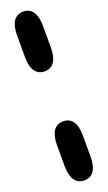

<svg xmlns="http://www.w3.org/2000/svg" viewBox="-179 -794 561 998"><g transform="rotate(-20 101.0 -295.0)"><path d="M101 -431.5C147.5 -431.5 172.5 -468 172.5 -536V-657C172.5 -725 147.5 -762 101 -762C54 -762 29 -725 29 -657V-536C29 -468 54 -431.5 101 -431.5ZM101 -155C54 -155 29 -118.5 29 -50.5V66.5C29 135 54 171.5 101 171.5C147.5 171.5 172.5 135 172.5 66.5V-50.5C172.5 -118.5 147.5 -155 101 -155Z"/></g></svg>

Font: RTM Light Light
Style: Regular
Weight: 300
Designer: after Tyler Finck
Foundry: An Endless Supply
Version: Version 1.000;Glyphs 3.2.1 (3258)